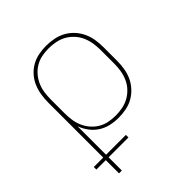

<svg xmlns="http://www.w3.org/2000/svg" viewBox="-203 -660 1006 1006"><g transform="rotate(-45 300.0 -156.5)"><path d="M99 215V117H29V98H99V-310Q99 -338 103.5 -366Q108 -394 119 -420Q130 -446 149 -467.5Q168 -489 192.5 -503Q217 -517 245 -522.5Q273 -528 301 -528Q329 -528 357.5 -522.5Q386 -517 411 -503.5Q436 -490 456 -468.5Q476 -447 488 -421Q500 -395 504.5 -367Q509 -339 509 -310V-210Q509 -182 504.5 -153.5Q500 -125 488.5 -99.5Q477 -74 457.5 -52.5Q438 -31 413.5 -17Q389 -3 360.5 2.5Q332 8 304 8Q274 8 245 1.5Q216 -5 191 -21Q166 -37 148 -61Q130 -85 120 -113V98H267V117H120V215ZM301 -11Q327 -11 352.5 -16Q378 -21 400.5 -33.5Q423 -46 441 -65.5Q459 -85 469.5 -109Q480 -133 484 -158.5Q488 -184 488 -210V-310Q488 -336 484 -361.5Q480 -387 469.5 -411Q459 -435 441 -454.5Q423 -474 400.5 -486.5Q378 -499 352.5 -504Q327 -509 301 -509Q275 -509 250 -504Q225 -499 203 -486Q181 -473 164 -453Q147 -433 137 -409.5Q127 -386 123.5 -361Q120 -336 120 -310V-210Q120 -184 123.5 -159Q127 -134 137 -110.5Q147 -87 164 -67Q181 -47 203 -34Q225 -21 250 -16Q275 -11 301 -11Z"/></g></svg>

Font: Iosevka SS04 Thin Extended
Style: Regular
Weight: 100
Width: 7
Monospace: yes
Designer: Belleve Invis
Foundry: Belleve Invis
Version: Version 19.0.0; ttfautohint (v1.8.4)